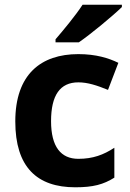

<svg xmlns="http://www.w3.org/2000/svg" viewBox="-20 -879 554 816"><path d="M498 -849V-859H331C302 -814 248 -749 216 -712V-699H315C366 -734 460 -812 498 -849ZM300 -83C376 -83 420 -95 466 -124V-251C420 -221 375 -204 313 -204C239 -204 197 -255 197 -364C197 -474 235 -529 313 -529C353 -529 392 -516 439 -497L483 -612C442 -632 388 -649 313 -649C154 -649 45 -563 45 -363C45 -169 137 -83 300 -83Z"/></svg>

Font: Noto Sans Kannada UI
Style: Bold
Weight: 700
Designer: Jelle Bosma - Monotype Design Team
Foundry: Monotype Imaging Inc.
Version: Version 2.005